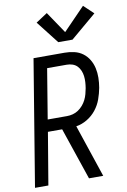

<svg xmlns="http://www.w3.org/2000/svg" viewBox="-104 -1043 727 1103"><g transform="rotate(-10 259.0 -491.0)"><path d="M8 0 129 -735H310Q339 -735 366.5 -728.5Q394 -722 415.5 -706Q437 -690 451 -666.5Q465 -643 471 -616Q477 -589 476.5 -560Q476 -531 471 -502Q465 -470 453.5 -437.5Q442 -405 420 -377Q398 -349 367 -330.5Q336 -312 303 -307L406 0H323L220 -304H137L86 0ZM148 -374H261Q278 -374 295 -378.5Q312 -383 327 -393Q342 -403 354 -417Q366 -431 374 -447Q382 -463 386.5 -480Q391 -497 394 -513Q397 -531 398 -548.5Q399 -566 397 -583Q395 -600 388.5 -615.5Q382 -631 371 -642.5Q360 -654 344 -659.5Q328 -665 310 -665H196ZM285 -801 182 -933 249 -977 334 -851 461 -982 518 -928 368 -801Z"/></g></svg>

Font: Iosevka SS04
Style: Italic
Weight: 400
Italic angle: -9°
Monospace: yes
Designer: Belleve Invis
Foundry: Belleve Invis
Version: Version 19.0.0; ttfautohint (v1.8.4)